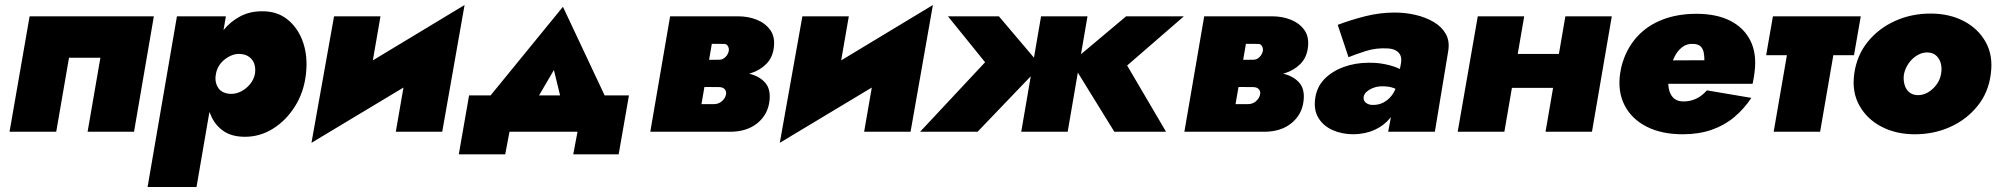

<svg xmlns="http://www.w3.org/2000/svg" viewBox="-20 -525 7967 765"><path d="M593 -460H98L18 0H204L255 -295H380L329 0H514Z M763 220 880 -460H685L568 220ZM1199 -230Q1207 -300 1187.5 -356.5Q1168 -413 1126 -447Q1084 -481 1023 -480Q975 -480 936.5 -459.5Q898 -439 870 -404.5Q842 -370 825 -325.5Q808 -281 802 -231Q796 -183 801 -138.5Q806 -94 823.5 -58Q841 -22 873.5 -1Q906 20 956 20Q1016 20 1068 -12.5Q1120 -45 1155.5 -101.5Q1191 -158 1199 -230ZM996 -232Q992 -209 977 -190.5Q962 -172 941 -161Q920 -150 897 -151Q882 -152 870 -157.5Q858 -163 850.5 -173.5Q843 -184 840 -198Q837 -212 840 -229Q843 -247 852 -262Q861 -277 875 -288Q889 -299 904.5 -305Q920 -311 936 -310Q958 -309 972.5 -298.5Q987 -288 993 -271Q999 -254 996 -232Z M1787 -296 1831 -505 1266 -164 1221 44ZM1496 -460H1311L1221 44L1437 -120ZM1831 -505 1616 -340 1557 0H1742Z M2187 -246 2240 -28 2421 -77 2223 -498 1885 -84 2061 -31ZM2281 0 2264 90H2445L2486 -145H1849L1808 90H1993L2010 0Z M2720 -240 2712 -179 2845 -178Q2853 -178 2859 -175.5Q2865 -173 2868.5 -168.5Q2872 -164 2873 -158Q2874 -152 2872 -146Q2869 -133 2856 -121.5Q2843 -110 2823 -110H2700L2679 0H2888Q2956 0 2998 -34.5Q3040 -69 3046 -124Q3051 -169 3030 -194Q3009 -219 2972 -229.5Q2935 -240 2893 -240ZM2720 -221H2896Q2936 -222 2972 -233.5Q3008 -245 3033 -270Q3058 -295 3063 -334Q3069 -378 3049 -405.5Q3029 -433 2995 -446.5Q2961 -460 2921 -460H2759L2738 -351L2865 -350Q2873 -350 2877.5 -345Q2882 -340 2883.5 -333Q2885 -326 2883 -319Q2881 -311 2875.5 -303.5Q2870 -296 2862.5 -291.5Q2855 -287 2845 -287L2729 -286ZM2650 -460 2571 0H2756L2835 -460Z M3653 -296 3697 -505 3132 -164 3087 44ZM3362 -460H3177L3087 44L3303 -120ZM3697 -505 3482 -340 3423 0H3608Z M4467 -460 4249 -277 4420 0H4626L4471 -264L4697 -460ZM4313 -460H4128L4049 0H4234ZM3960 -460H3757L3905 -277L3646 0H3875L4127 -263Z M4848 -240 4840 -179 4973 -178Q4981 -178 4987 -175.5Q4993 -173 4996.5 -168.5Q5000 -164 5001 -158Q5002 -152 5000 -146Q4997 -133 4984 -121.5Q4971 -110 4951 -110H4828L4807 0H5016Q5084 0 5126 -34.5Q5168 -69 5174 -124Q5179 -169 5158 -194Q5137 -219 5100 -229.5Q5063 -240 5021 -240ZM4848 -221H5024Q5064 -222 5100 -233.5Q5136 -245 5161 -270Q5186 -295 5191 -334Q5197 -378 5177 -405.5Q5157 -433 5123 -446.5Q5089 -460 5049 -460H4887L4866 -351L4993 -350Q5001 -350 5005.5 -345Q5010 -340 5011.5 -333Q5013 -326 5011 -319Q5009 -311 5003.5 -303.5Q4998 -296 4990.5 -291.5Q4983 -287 4973 -287L4857 -286ZM4778 -460 4699 0H4884L4963 -460Z M5413 -138Q5415 -151 5426.5 -160.5Q5438 -170 5453.5 -175.5Q5469 -181 5484 -181Q5515 -182 5536 -173Q5557 -164 5576 -147L5587 -232Q5561 -253 5518.5 -264.5Q5476 -276 5433 -275Q5380 -275 5333.5 -258Q5287 -241 5256.5 -209.5Q5226 -178 5220 -131Q5214 -86 5233.5 -54.5Q5253 -23 5290 -6.5Q5327 10 5374 10Q5421 9 5458 -8Q5495 -25 5520 -56Q5545 -87 5554 -129L5546 -190Q5540 -164 5525.5 -145Q5511 -126 5491 -116Q5471 -106 5448 -107Q5434 -107 5423 -115Q5412 -123 5413 -138ZM5353 -297Q5379 -308 5421.5 -321.5Q5464 -335 5509 -332Q5530 -331 5543 -323Q5556 -315 5560.5 -302.5Q5565 -290 5562 -273L5511 0H5697L5750 -320Q5757 -360 5741 -389Q5725 -418 5693 -437Q5661 -456 5620.5 -465.5Q5580 -475 5537 -475Q5477 -475 5418.5 -460Q5360 -445 5310 -426Z M5864 -175H6248L6272 -310H5888ZM6217 -460 6138 0H6323L6402 -460ZM5868 -460 5788 0H5974L6053 -460Z M6535 -191H6963Q6966 -205 6968 -217.5Q6970 -230 6971 -239Q6980 -311 6954.5 -362.5Q6929 -414 6874.5 -442Q6820 -470 6739 -470Q6664 -470 6604.5 -447Q6545 -424 6505 -381Q6465 -338 6446 -279Q6442 -267 6439.5 -255.5Q6437 -244 6435 -231Q6425 -159 6453.5 -104.5Q6482 -50 6541.5 -20Q6601 10 6685 10Q6748 10 6799 -7.5Q6850 -25 6889.5 -58Q6929 -91 6958 -135L6781 -165Q6770 -152 6755 -141.5Q6740 -131 6721.5 -125.5Q6703 -120 6681 -121Q6658 -123 6645 -137.5Q6632 -152 6628.5 -176Q6625 -200 6628 -230L6635 -250Q6641 -277 6652.5 -300Q6664 -323 6683 -337.5Q6702 -352 6728 -350Q6747 -349 6756 -340Q6765 -331 6768 -317Q6771 -303 6771 -285L6549 -284Z M7044 -460 7017 -305H7367L7394 -460ZM7123 -440 7047 0H7232L7308 -440Z M7368 -231Q7358 -159 7388.5 -104.5Q7419 -50 7477 -20Q7535 10 7609 10Q7686 10 7751 -19.5Q7816 -49 7859.5 -103Q7903 -157 7912 -230Q7922 -303 7892 -357Q7862 -411 7804.5 -441Q7747 -471 7672 -471Q7596 -471 7530.5 -441.5Q7465 -412 7421.5 -358Q7378 -304 7368 -231ZM7566 -229Q7571 -253 7585 -273Q7599 -293 7619.5 -305Q7640 -317 7661 -316Q7682 -315 7695 -303Q7708 -291 7713 -272Q7718 -253 7714 -231Q7710 -207 7695.5 -187.5Q7681 -168 7661 -156.5Q7641 -145 7619 -146Q7599 -147 7586 -158.5Q7573 -170 7568 -189Q7563 -208 7566 -229Z"/></svg>

Font: Jost Black
Style: Italic
Weight: 900
Italic angle: -5°
Version: Version 3.710